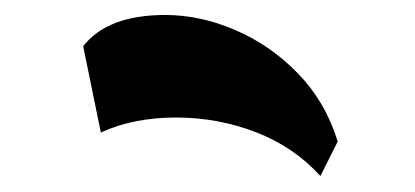

<svg xmlns="http://www.w3.org/2000/svg" viewBox="-20 -834 540 250"><path d="M397.2 -604.8Q362.7 -642.8 313.1 -661.9Q263.5 -681 209 -681Q182.7 -681 158 -676.3Q133.2 -671.5 111.3 -661.5L88.3 -773.8Q120 -814.5 195.2 -814.5Q241 -814.5 286.7 -794.7Q332.5 -775 368.2 -738.1Q404 -701.2 419.7 -649.7Z"/></svg>

Font: Savate ExtraLight
Style: Regular
Weight: 200
Designer: Max Esnée
Foundry: Plomb Type
Version: Version 2.000